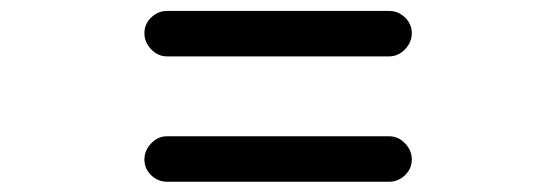

<svg xmlns="http://www.w3.org/2000/svg" viewBox="-20 -540 1040 359"><path d="M708 -285.2Q724.6 -285.2 737.3 -272Q750 -258.8 750 -241.7Q750 -224.6 737.3 -212.4Q724.6 -200.2 708 -200.2H292Q275.4 -200.2 262.7 -212.4Q250 -224.6 250 -241.7Q250 -258.8 262.7 -272Q275.4 -285.2 292 -285.2ZM708 -519.5Q724.6 -519.5 737.3 -507.3Q750 -495.1 750 -478Q750 -460.9 737.3 -447.8Q724.6 -434.6 708 -434.6H292Q275.4 -434.6 262.7 -447.8Q250 -460.9 250 -478Q250 -495.1 262.7 -507.3Q275.4 -519.5 292 -519.5Z"/></svg>

Font: Rounded-X Mgen+ 2m medium
Style: Regular
Weight: 500
Designer: [Source Han Sans]
Ryoko NISHIZUKA  (kana & ideographs); Paul D. Hunt (Latin, Greek & Cyrillic); Wenlong ZHANG  (bopomofo
Version: Version 1.059.20150602